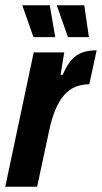

<svg xmlns="http://www.w3.org/2000/svg" viewBox="-28 -709 387 729"><path d="M-8 0 100 -510H216L202 -425H210Q226 -462 244 -482Q262 -502 285.5 -510Q309 -518 339 -518L311 -389Q282 -389 258 -379Q234 -369 215.5 -348Q197 -327 182.5 -293Q168 -259 158 -210L113 0ZM99 -568 58 -685 57 -689H161L181 -572L182 -568ZM230 -568 189 -685 188 -689H292L309 -572L310 -568Z"/></svg>

Font: Saira Condensed
Style: Bold Italic
Weight: 700
Width: 3
Italic angle: -12°
Designer: Hector Gatti with collaboration of the Omnibus-Type team
Foundry: Omnibus-Type
Version: Version 1.101